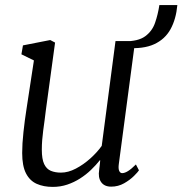

<svg xmlns="http://www.w3.org/2000/svg" viewBox="-20 -723 716 753"><path d="M187 10Q151 10 124 -2Q97 -14 82 -43Q67 -72 67 -123Q67 -140.5 68.2 -161.2Q69.5 -182 72 -205Q74.5 -228 77.5 -251.2Q80.5 -274.5 84 -296L113 -486L64 -510L70 -545L177 -566L196 -556L160 -292Q157.5 -270.5 154.8 -250.5Q152 -230.5 149.5 -211.5Q147 -192.5 145.5 -173.8Q144 -155 144 -136Q144 -99 153.2 -79.5Q162.5 -60 179.5 -53Q196.5 -46 219 -46Q247.5 -46 277.5 -61.8Q307.5 -77.5 334.2 -101.5Q361 -125.5 379 -151L433 -562H510L446 -80Q443.5 -61.5 447.5 -52.8Q451.5 -44 459 -44Q469 -44 482 -52Q495 -60 513 -78L525 -55Q521 -48.5 505.5 -33Q490 -17.5 466.8 -4.2Q443.5 9 416 9Q389 9 376.5 -9Q364 -27 369 -57Q369 -58.5 369.5 -62.5Q370 -66.5 370.8 -72Q371.5 -77.5 372 -83.2Q372.5 -89 373 -94L372 -95Q356.5 -75.5 337 -56.8Q317.5 -38 294 -23Q270.5 -8 243.8 1Q217 10 187 10ZM605 -703H675.5Q670.5 -648 648.8 -608.5Q627 -569 584.5 -549.5Q542 -530 473.5 -535L467.5 -561Q522 -560.5 549.5 -580.8Q577 -601 588.2 -633.8Q599.5 -666.5 605 -703Z"/></svg>

Font: Merriweather Light
Style: Italic
Weight: 300
Italic angle: -7.8°
Designer: Eben Sorkin
Foundry: Eben Sorkin
Version: Version 2.101